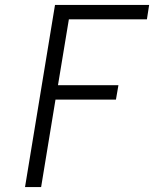

<svg xmlns="http://www.w3.org/2000/svg" viewBox="-20 -755 640 775"><path d="M81 0 202 -735H582L573 -677H258L214 -411H458L448 -353H204L146 0Z"/></svg>

Font: Iosevka SS04 Lt Ex Obl
Style: Regular
Weight: 300
Width: 7
Italic angle: -9°
Monospace: yes
Designer: Belleve Invis
Foundry: Belleve Invis
Version: Version 19.0.0; ttfautohint (v1.8.4)